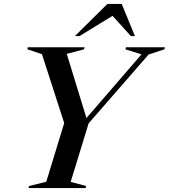

<svg xmlns="http://www.w3.org/2000/svg" viewBox="-20 -955 858 975"><path d="M698.5 -679 617 -704.5 619.5 -715H817.5L815 -704.5L734.5 -678L430 -328.5L339 -31.5L417.5 -10.5L414.5 0H124.5L128 -10.5L215 -32L306 -330L193 -680L119 -704.5L121 -715H409.5L407 -704.5L319 -681.5L419 -355.5ZM360.5 -772 525.5 -935H598L665 -772H644.5L551.5 -874.5L384 -772Z"/></svg>

Font: Newsreader 72pt Medium
Style: Italic
Weight: 500
Italic angle: -17°
Designer: Hugues Gentile
Foundry: Production Type
Version: Version 1.003; ttfautohint (v1.8.3)